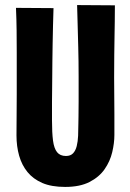

<svg xmlns="http://www.w3.org/2000/svg" viewBox="-20 -727 514 757"><path d="M237 10Q183 10 147 -5.5Q111 -21 88.5 -48.5Q66 -76 55.5 -113Q45 -150 45 -193Q45 -228 45.5 -270.5Q46 -313 46 -355.5Q46 -398 46 -432Q46 -477 46 -520Q46 -563 45.5 -606.5Q45 -650 43 -696L191 -695Q190 -662 189 -625.5Q188 -589 187.5 -553Q187 -517 186.5 -484.5Q186 -452 186 -426Q186 -397 185.5 -372Q185 -347 185 -325Q185 -303 185 -285Q185 -267 185 -252Q185 -204 189 -173Q193 -142 205 -127Q217 -112 240 -112Q258 -112 268 -122.5Q278 -133 282.5 -151Q287 -169 288 -192Q289 -215 289 -239Q289 -249 289.5 -269Q290 -289 290 -326Q290 -363 290 -424Q290 -488 288.5 -540.5Q287 -593 286 -634.5Q285 -676 284 -707L433 -706Q433 -673 432.5 -642.5Q432 -612 431.5 -580Q431 -548 430.5 -510Q430 -472 430 -422Q431 -337 431 -277.5Q431 -218 431 -195Q431 -163 422.5 -127Q414 -91 392.5 -60Q371 -29 333 -9.5Q295 10 237 10Z"/></svg>

Font: Truculenta Black
Style: Regular
Weight: 900
Version: Version 1.002